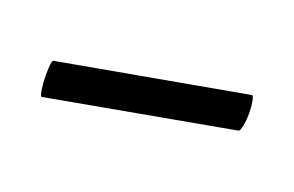

<svg xmlns="http://www.w3.org/2000/svg" viewBox="-32 -333 388 253"><g transform="rotate(20 161.5 -206.5)"><path d="M27 -186Q27 -208 30 -208L291 -255Q293 -256 294.5 -248Q296 -240 296 -231Q296 -222 294.5 -214Q293 -206 291 -205L32 -158Q30 -157 28.5 -166.5Q27 -176 27 -186Z"/></g></svg>

Font: Cormorant Garamond SemiBold
Style: Regular
Weight: 600
Designer: Christian Thalmann (Catharsis Fonts)
Foundry: Catharsis Fonts
Version: Version 4.000